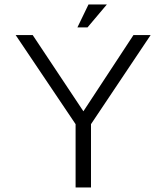

<svg xmlns="http://www.w3.org/2000/svg" viewBox="-20 -824 737 844"><path d="M566.7 -669.9 346.6 -334.8 123.7 -669.9H48.8L312.3 -278.2V0H380V-278.2L642.2 -669.9ZM320.3 -703.6H364.7L449.7 -804.3H369Z"/></svg>

Font: SaysetthaMai Thin
Style: Regular
Weight: 100
Designer: John M. Durdin
Foundry: Lao Script for Windows
Version: Version 1.101